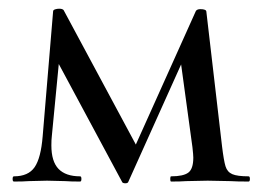

<svg xmlns="http://www.w3.org/2000/svg" viewBox="-20 -417 604 441"><path d="M551 0Q524 0 509 -1L457 -2L408 -1Q395 0 373 0Q371 0 371 -6Q371 -12 373 -12Q401 -12 412.5 -20.5Q424 -29 424 -55Q424 -61 422 -79L396 -269L275 0Q274 4 268 4Q261 4 260 0L115 -270L99 -104Q98 -96 98 -83Q98 -46 114.5 -29Q131 -12 164 -12Q167 -12 167 -6Q167 0 164 0Q142 0 130 -1L88 -2L46 -1Q34 0 12 0Q9 0 9 -6Q9 -12 12 -12Q45 -12 59.5 -33Q74 -54 78 -104L102 -391Q102 -394 106.5 -395.5Q111 -397 116 -397Q123 -397 126 -394L292 -85L430 -392Q433 -396 440 -396Q454 -396 454 -390L490 -81Q494 -48 498 -35Q502 -22 513.5 -17Q525 -12 551 -12Q554 -12 554 -6Q554 0 551 0Z"/></svg>

Font: Cormorant Infant Medium
Style: Regular
Weight: 500
Designer: Christian Thalmann (Catharsis Fonts)
Version: Version 3.000